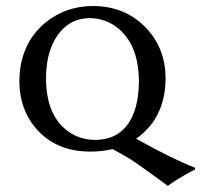

<svg xmlns="http://www.w3.org/2000/svg" viewBox="-20 -490 663 633"><path d="M276.9 -430.2Q201.7 -430.2 161.1 -359.9Q131.8 -308.1 131.8 -231.9Q131.8 -108.9 205.6 -56.2Q243.7 -29.3 293 -28.8Q389.6 -28.8 423.3 -123.5Q437.5 -165 438 -219.2Q438 -346.2 362.8 -401.9Q324.2 -429.7 276.9 -430.2ZM428.7 -32.7Q547.4 33.7 623 63V68.8Q562.5 100.1 533.2 123Q435.5 50.3 405.3 32.2Q382.8 18.6 351.1 1.5Q316.4 9.8 277.8 9.8Q160.6 9.8 94.2 -71.8Q44.4 -133.8 43.9 -220.2Q43.9 -344.7 130.4 -416Q196.3 -469.7 286.1 -470.2Q395.5 -470.2 465.3 -394Q525.4 -327.6 525.9 -232.9Q525.9 -112.3 443.8 -43.9Q436 -37.6 428.7 -32.7Z"/></svg>

Font: Linux Biolinum Capitals O
Style: Small Caps
Weight: 400
Designer: Philipp H. Poll
Foundry: Philipp H. Poll
Version: Version 1.0.4